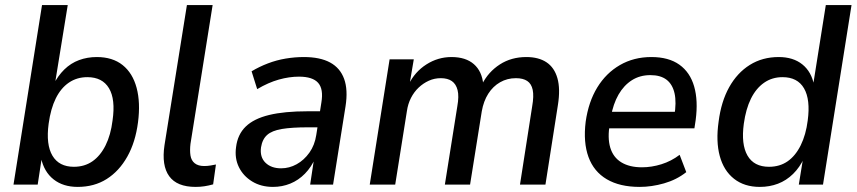

<svg xmlns="http://www.w3.org/2000/svg" viewBox="-20 -725 3364 754"><path d="M285 9Q228 9 190.5 -20.5Q153 -50 141 -105H144L128 0H33L145 -705H246L195 -391H189Q207 -427 232.5 -452Q258 -477 290.5 -489Q323 -501 360 -501Q422 -501 461.5 -469.5Q501 -438 516.5 -380Q532 -322 522 -245Q512 -167 480 -110Q448 -53 399 -22Q350 9 285 9ZM270 -70Q312 -70 343 -91.5Q374 -113 394.5 -154Q415 -195 422 -252Q434 -335 408 -378.5Q382 -422 323 -422Q282 -422 250.5 -400.5Q219 -379 199 -338.5Q179 -298 171 -239Q160 -157 186 -113.5Q212 -70 270 -70Z M748 9Q675 9 644.5 -33Q614 -75 626 -155L714 -705H815L728 -160Q725 -134 728 -114.5Q731 -95 744.5 -84Q758 -73 782 -73Q794 -73 806.5 -75Q819 -77 828 -79L817 -1Q799 4 782.5 6.5Q766 9 748 9Z M1052 9Q1005 9 970 -12.5Q935 -34 918 -69Q901 -104 907 -147Q913 -197 945 -228Q977 -259 1037 -273.5Q1097 -288 1188 -288H1250L1241 -225H1190Q1126 -225 1087 -218.5Q1048 -212 1029 -195Q1010 -178 1005 -146Q1000 -108 1022.5 -86Q1045 -64 1084 -64Q1116 -64 1145 -80Q1174 -96 1195 -125.5Q1216 -155 1222 -195L1242 -322Q1251 -375 1229.5 -399.5Q1208 -424 1154 -424Q1116 -424 1075 -412.5Q1034 -401 990 -375L968 -445Q998 -463 1032 -476Q1066 -489 1102 -495Q1138 -501 1173 -501Q1237 -501 1276.5 -479.5Q1316 -458 1331.5 -415Q1347 -372 1337 -308L1288 0H1198L1214 -106H1219Q1203 -69 1177.5 -43Q1152 -17 1120 -4Q1088 9 1052 9Z M1432 0 1510 -492H1605L1588 -392H1584Q1609 -443 1654.5 -472Q1700 -501 1753 -501Q1809 -501 1841 -473Q1873 -445 1878 -393L1873 -394Q1898 -443 1943 -472Q1988 -501 2047 -501Q2095 -501 2126 -480.5Q2157 -460 2169 -418Q2181 -376 2171 -313L2122 0H2022L2070 -308Q2077 -348 2072 -372Q2067 -396 2050.5 -407Q2034 -418 2006 -418Q1972 -418 1944 -402Q1916 -386 1897.5 -357Q1879 -328 1872 -288L1826 0H1727L1776 -308Q1783 -347 1777 -371Q1771 -395 1754.5 -406.5Q1738 -418 1711 -418Q1686 -418 1664 -408Q1642 -398 1624 -381Q1606 -364 1594 -340.5Q1582 -317 1578 -289L1532 0Z M2492 9Q2414 9 2363 -21Q2312 -51 2291 -108.5Q2270 -166 2280 -247Q2291 -325 2325.5 -381.5Q2360 -438 2414.5 -469.5Q2469 -501 2538 -501Q2606 -501 2648 -471Q2690 -441 2706 -385.5Q2722 -330 2712 -254L2707 -221H2356L2366 -286H2647L2628 -269Q2637 -323 2629 -358.5Q2621 -394 2597.5 -412Q2574 -430 2534 -430Q2493 -430 2461.5 -410Q2430 -390 2409 -353.5Q2388 -317 2379 -266L2375 -240Q2365 -184 2376.5 -145.5Q2388 -107 2420 -87.5Q2452 -68 2501 -68Q2539 -68 2577.5 -80Q2616 -92 2649 -117L2675 -49Q2637 -19 2588 -5Q2539 9 2492 9Z M2964 9Q2903 9 2862.5 -23Q2822 -55 2806.5 -112.5Q2791 -170 2802 -247Q2812 -326 2843.5 -382.5Q2875 -439 2924.5 -470Q2974 -501 3038 -501Q3095 -501 3131 -472Q3167 -443 3177 -390H3173L3223 -705H3324L3212 0H3117L3134 -105H3138Q3121 -68 3094.5 -42Q3068 -16 3035 -3.5Q3002 9 2964 9ZM3000 -70Q3042 -70 3073 -91.5Q3104 -113 3124.5 -154.5Q3145 -196 3152 -252Q3163 -334 3137.5 -378Q3112 -422 3053 -422Q3012 -422 2980.5 -400Q2949 -378 2929 -337.5Q2909 -297 2901 -239Q2890 -158 2915.5 -114Q2941 -70 3000 -70Z"/></svg>

Font: Nunito Sans 10pt SemiCondensed SemiBold
Style: Italic
Weight: 600
Width: 4
Italic angle: -9°
Designer: Vernon Adams
Foundry: Vernon Adams
Version: Version 3.101;gftools[0.9.27]